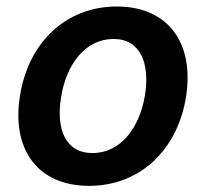

<svg xmlns="http://www.w3.org/2000/svg" viewBox="-20 -573 648 603"><path d="M259.9 10.7C418 10.7 536.6 -100.1 563.9 -267C591.6 -438.2 507.8 -552.6 346.9 -552.6C188.6 -552.6 70 -441.4 43 -273.8C14.9 -103.7 98.4 10.7 259.9 10.7ZM171.9 -267.8C187.9 -369.3 246.8 -450.6 336.6 -450.6C422.2 -450.6 451 -372.5 435.4 -274.5C418.7 -172.6 359.7 -92.3 270.6 -92.3C184.3 -92.3 155.5 -169.4 171.9 -267.8Z"/></svg>

Font: Margiela Sans Semi Bold
Style: Italic
Weight: 600
Italic angle: -9.39999°
Designer: Stefan Endress, Andreas Faust
Version: Version 1.100;FEAKit 1.0